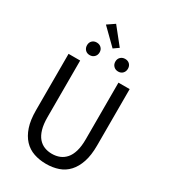

<svg xmlns="http://www.w3.org/2000/svg" viewBox="-232 -1080 1064 1203"><g transform="rotate(30 300.0 -478.0)"><path d="M301 12Q253 12 212 -2Q171 -16 141.5 -47.5Q112 -79 95.5 -128Q79 -177 79 -248V-656H163V-246Q163 -195 173.5 -159.5Q184 -124 202.5 -102.5Q221 -81 246 -71Q271 -61 301 -61Q331 -61 356 -71Q381 -81 400 -102.5Q419 -124 429.5 -159.5Q440 -195 440 -246V-656H521V-248Q521 -177 504.5 -128Q488 -79 459 -47.5Q430 -16 389.5 -2Q349 12 301 12ZM197 -715Q177 -715 164.5 -728Q152 -741 152 -761Q152 -781 164.5 -793.5Q177 -806 197 -806Q217 -806 230 -793.5Q243 -781 243 -761Q243 -741 230 -728Q217 -715 197 -715ZM403 -715Q383 -715 370 -728Q357 -741 357 -761Q357 -781 370 -793.5Q383 -806 403 -806Q423 -806 435.5 -793.5Q448 -781 448 -761Q448 -741 435.5 -728Q423 -715 403 -715ZM301 -823 190 -932 243 -968 338 -849Z"/></g></svg>

Font: Source Code Pro
Style: Regular
Weight: 400
Monospace: yes
Designer: Paul D. Hunt, Teo Tuominen
Foundry: Adobe Systems Incorporated
Version: Version 2.030;PS 1.000;hotconv 16.6.51;makeotf.lib2.5.65220